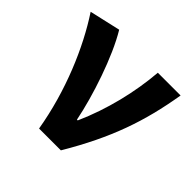

<svg xmlns="http://www.w3.org/2000/svg" viewBox="-147 -723 871 871"><g transform="rotate(45 289.0 -287.0)"><path d="M210 0H350C471 -204 525 -362 558 -560H412C401 -425 366 -280 308 -150H303C278 -277 215 -467 150 -574L1 -540C92 -402 175 -207 210 0Z"/></g></svg>

Font: Noto Sans CJK KR Bold
Style: Regular
Weight: 700
Designer: Ryoko NISHIZUKA (kana & ideographs); Paul D. Hunt (Latin, Greek & Cyrillic); Wenlong ZHANG (bopomofo); Sandoll Communica
Foundry: Adobe Systems Incorporated
Version: Version 1.004;PS 1.004;hotconv 1.0.82;makeotf.lib2.5.63406